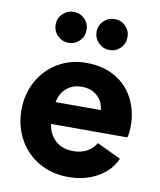

<svg xmlns="http://www.w3.org/2000/svg" viewBox="-89 -865 788 947"><g transform="rotate(10 305.5 -391.5)"><path d="M33 -274Q33 -354 69 -419Q105 -484 168 -521Q231 -558 308 -558Q392 -558 453 -523Q514 -488 546 -426.5Q578 -365 578 -289Q578 -252 571 -231H189Q196 -179 230.5 -148.5Q265 -118 320 -118Q359 -118 388 -134Q417 -150 433 -178L553 -121Q528 -61 464.5 -24.5Q401 12 318 12Q234 12 169 -26Q104 -64 68.5 -129.5Q33 -195 33 -274ZM419 -341Q414 -385 384 -411.5Q354 -438 308 -438Q263 -438 232.5 -413Q202 -388 192 -341ZM126 -718Q126 -750 149 -772.5Q172 -795 204 -795Q236 -795 258.5 -772.5Q281 -750 281 -718Q281 -685 258.5 -662.5Q236 -640 204 -640Q172 -640 149 -663Q126 -686 126 -718ZM409 -795Q441 -795 463.5 -772.5Q486 -750 486 -718Q486 -685 463.5 -662.5Q441 -640 409 -640Q377 -640 354 -663Q331 -686 331 -718Q331 -750 354 -772.5Q377 -795 409 -795Z"/></g></svg>

Font: Eudoxus Sans ExtraBold
Style: Regular
Weight: 800
Designer: Stijn de Vries
Foundry: tokotype
Version: Version 2.005